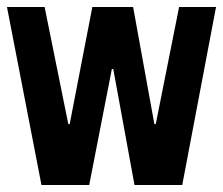

<svg xmlns="http://www.w3.org/2000/svg" viewBox="-20 -531 640 551"><path d="M99 0 0 -511H108L176 -175H180L245 -511H362L423 -175H427L494 -511H600L503 0H366L305 -333H301L236 0Z"/></svg>

Font: Chivo Mono SemiBold
Style: Regular
Weight: 600
Monospace: yes
Designer: Hector Gatti
Foundry: Omnibus-Type
Version: Version 1.008